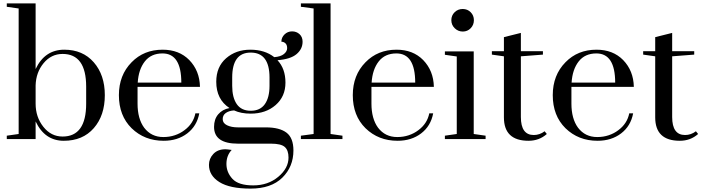

<svg xmlns="http://www.w3.org/2000/svg" viewBox="-20 -820 4141 1132"><path d="M20 0V-20L90 -30V-770L20 -780V-800H190V-413Q244 -527 359 -527Q468 -527 533 -452.5Q598 -378 598 -259Q598 -139 533 -64.5Q468 10 356 10Q244 10 190 -104V0ZM488 -209V-309Q488 -502 349 -502Q282 -502 237 -447.5Q192 -393 190 -316V-209Q190 -130 235.5 -72.5Q281 -15 349 -15Q488 -15 488 -209Z M943 -12Q979 -12 1010.5 -22.5Q1042 -33 1067 -52Q1120 -91 1132 -152H1155Q1141 -77 1084 -33.5Q1027 10 945 10Q832 10 756 -64Q681 -138 681 -259Q681 -377 756 -453Q828 -527 939 -527Q1036 -527 1096 -466Q1157 -403 1159 -308H791V-209Q791 -120 830 -67Q872 -12 943 -12ZM938 -505Q871 -505 834 -458Q797 -411 792 -333H1049Q1049 -505 938 -505Z M1578 27H1383Q1242 27 1242 -72Q1242 -117 1266.5 -146Q1291 -175 1333 -183Q1255 -234 1255 -338Q1255 -426 1313 -476.5Q1371 -527 1456 -527Q1541 -527 1597 -483Q1635 -486 1654 -501.5Q1673 -517 1673 -536Q1673 -555 1663 -564.5Q1653 -574 1639 -574Q1639 -599 1657.5 -617Q1676 -635 1702 -635Q1728 -635 1746 -618.5Q1764 -602 1764 -574Q1764 -531 1728.5 -501Q1693 -471 1616 -465Q1663 -415 1663 -333Q1663 -251 1605 -200.5Q1547 -150 1458 -150Q1401 -150 1360 -169Q1330 -167 1311.5 -154Q1293 -141 1293 -117.5Q1293 -94 1318.5 -81.5Q1344 -69 1383 -69H1548Q1628 -69 1669 -38Q1710 -7 1710 67Q1710 163 1644.5 227.5Q1579 292 1457 292Q1335 292 1273.5 253.5Q1212 215 1212 152Q1212 115 1238 87.5Q1264 60 1309 60Q1318 60 1346 64Q1315 97 1315 146.5Q1315 196 1350.5 234.5Q1386 273 1473 273Q1560 273 1620.5 222.5Q1681 172 1681 109Q1681 66 1659 46.5Q1637 27 1578 27ZM1569 -314V-363Q1569 -510 1458 -510Q1349 -510 1349 -363V-314Q1349 -245 1376 -206Q1403 -167 1458.5 -167Q1514 -167 1541.5 -206Q1569 -245 1569 -314Z M1754 -780V-800H1929V-30L1999 -20V0H1754V-20L1829 -30V-770Z M2322 -12Q2358 -12 2389.5 -22.5Q2421 -33 2446 -52Q2499 -91 2511 -152H2534Q2520 -77 2463 -33.5Q2406 10 2324 10Q2211 10 2135 -64Q2060 -138 2060 -259Q2060 -377 2135 -453Q2207 -527 2318 -527Q2415 -527 2475 -466Q2536 -403 2538 -308H2170V-209Q2170 -120 2209 -67Q2251 -12 2322 -12ZM2317 -505Q2250 -505 2213 -458Q2176 -411 2171 -333H2428Q2428 -505 2317 -505Z M2641 -701Q2641 -729 2660.5 -748Q2680 -767 2708 -767Q2736 -767 2755 -748Q2774 -729 2774 -701Q2774 -673 2755 -653.5Q2736 -634 2708.5 -634Q2681 -634 2661 -653.5Q2641 -673 2641 -701ZM2603 -497V-517H2773V-30L2843 -20V0H2603V-20L2673 -30V-487Z M3181 -518V-498L3051 -488V-130Q3051 -24 3127 -24Q3162 -24 3191 -46L3204 -30Q3159 10 3096 10Q2951 10 2951 -128V-488L2880 -498V-518H2951V-601L3051 -626V-518Z M3501 -12Q3537 -12 3568.5 -22.5Q3600 -33 3625 -52Q3678 -91 3690 -152H3713Q3699 -77 3642 -33.5Q3585 10 3503 10Q3390 10 3314 -64Q3239 -138 3239 -259Q3239 -377 3314 -453Q3386 -527 3497 -527Q3594 -527 3654 -466Q3715 -403 3717 -308H3349V-209Q3349 -120 3388 -67Q3430 -12 3501 -12ZM3496 -505Q3429 -505 3392 -458Q3355 -411 3350 -333H3607Q3607 -505 3496 -505Z M4073 -518V-498L3943 -488V-130Q3943 -24 4019 -24Q4054 -24 4083 -46L4096 -30Q4051 10 3988 10Q3843 10 3843 -128V-488L3772 -498V-518H3843V-601L3943 -626V-518Z"/></svg>

Font: Prata
Style: Regular
Weight: 400
Designer: Cyreal (www.cyreal.org)
Foundry: Cyreal (www.cyreal.org)
Version: Version 1.010